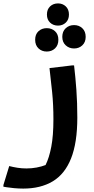

<svg xmlns="http://www.w3.org/2000/svg" viewBox="-67 -845 551 1125"><path d="M-13 128Q10 134 35.5 138Q61 142 88 142Q119 142 148 136.5Q177 131 200 122Q221 80 233.5 15Q246 -50 246 -147Q246 -231 238.5 -305Q231 -379 223 -446L357 -462H367Q375 -395 380.5 -319Q386 -243 386 -156Q386 -9 349.5 83Q313 175 242 217.5Q171 260 69 260Q43 260 16 257.5Q-11 255 -29 252Q-47 249 -47 249V239ZM273 -695Q245 -695 226.5 -712.5Q208 -730 208 -760Q208 -790 226.5 -807.5Q245 -825 273 -825Q300 -825 318.5 -807.5Q337 -790 337 -760Q337 -730 318.5 -712.5Q300 -695 273 -695ZM367 -561Q338 -561 318 -579.5Q298 -598 298 -629Q298 -661 318 -679.5Q338 -698 367 -698Q396 -698 415.5 -679.5Q435 -661 435 -629Q435 -598 415.5 -579.5Q396 -561 367 -561ZM207 -543Q178 -543 158.5 -561.5Q139 -580 139 -612Q139 -644 158.5 -662Q178 -680 207 -680Q236 -680 255.5 -662Q275 -644 275 -612Q275 -580 255.5 -561.5Q236 -543 207 -543Z"/></svg>

Font: Kufam SemiBold
Style: Regular
Weight: 600
Designer: Wael Morcos, Artur Schmal
Foundry: Original Type
Version: Version 1.300; ttfautohint (v1.8.3)